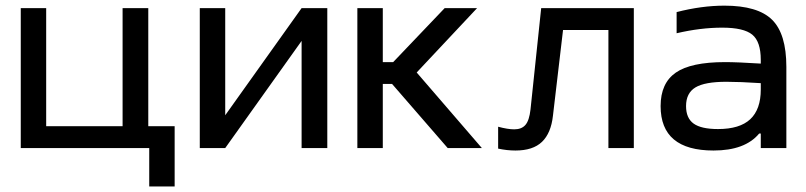

<svg xmlns="http://www.w3.org/2000/svg" viewBox="-20 -529 2878 686"><path d="M54.2 -500H145V-78.1H418V-500H509.8V-78.1H604V137.2H513.2V0H54.2Z M693.8 0V-500H784.7V-117.2L1057.6 -500H1149.4V0H1057.6V-382.8L784.7 0Z M1256.8 -500H1347.7V-307.1H1384.8L1568.8 -500H1684.6L1468.8 -270L1701.7 0H1579.6L1380.9 -229H1347.7V0H1256.8Z M1955.6 -115.2Q1948.7 -53.2 1916.5 -22.2Q1884.3 8.8 1821.8 8.8Q1791.5 8.8 1759.8 2V-76.2Q1794.4 -66.9 1817.4 -66.9Q1843.8 -66.9 1857.4 -82.8Q1871.1 -98.6 1875.5 -138.2L1913.6 -500H2244.6V0H2153.8V-421.9H1991.7Z M2568.4 -508.8Q2687.5 -508.8 2738.5 -458.5Q2789.6 -408.2 2789.6 -290V0H2698.2V-51.8H2692.4Q2642.1 8.8 2529.3 8.8Q2340.3 8.8 2340.3 -149.9Q2340.3 -231.9 2394.5 -269.5Q2448.7 -307.1 2570.3 -307.1Q2614.3 -307.1 2698.2 -301.8V-314.9Q2698.2 -380.4 2667.7 -405.3Q2637.2 -430.2 2560.5 -430.2Q2482.9 -430.2 2397.5 -410.2V-485.8Q2486.8 -508.8 2568.4 -508.8ZM2431.2 -149.9Q2431.2 -106.9 2458.3 -87.4Q2485.4 -67.9 2545.4 -67.9Q2623 -67.9 2660.6 -103Q2698.2 -138.2 2698.2 -209V-231.9Q2623.5 -236.8 2575.2 -236.8Q2498 -236.8 2464.6 -216.6Q2431.2 -196.3 2431.2 -149.9Z"/></svg>

Font: LT Wave Text
Style: Regular
Weight: 400
Designer: Daniel Lyons
Version: Version 2.5 (Glyphs App)